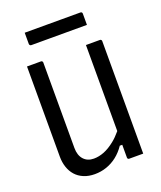

<svg xmlns="http://www.w3.org/2000/svg" viewBox="-162 -988 924 1105"><g transform="rotate(-20 300.0 -435.5)"><path d="M527 0H442Q440 0 438 -0.5Q436 -1 435 -2Q434 -3 433 -4Q432 -5 431.5 -7Q431 -9 431 -11V-89H416Q392 -54 362.5 -31Q333 -8 298.5 4Q264 16 226 16Q188 16 158.5 3.5Q129 -9 109.5 -31Q90 -53 80 -83Q70 -113 70 -147V-700H155Q159 -700 161 -698.5Q163 -697 164.5 -695Q166 -693 166 -689V-166Q166 -121 189 -95.5Q212 -70 251 -70Q282 -70 314 -82.5Q346 -95 381 -123Q406 -143 431 -173V-700H516Q520 -700 522 -698.5Q524 -697 525.5 -695Q527 -693 527 -689ZM124 -887H465Q470 -887 473 -884Q476 -881 476 -876Q476 -859 476 -842Q476 -825 476 -807H135Q132 -807 129.5 -808.5Q127 -810 125.5 -812.5Q124 -815 124 -818Q124 -836 124 -853Q124 -870 124 -887Z"/></g></svg>

Font: Code D OnePiece
Style: Regular
Weight: 400
Version: Version 1.085; ttfautohint (v1.8.4.7-5d5b);Nerd Fonts 3.0.2